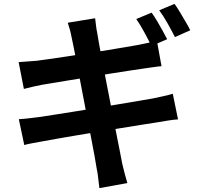

<svg xmlns="http://www.w3.org/2000/svg" viewBox="-20 -889 1040 989"><path d="M761 -824Q774 -806 789 -781Q804 -756 817.5 -731Q831 -706 841 -687L760 -652Q745 -683 723.5 -722.5Q702 -762 682 -791ZM879 -869Q893 -850 908 -824.5Q923 -799 937.5 -774.5Q952 -750 960 -733L881 -698Q865 -730 843 -769Q821 -808 800 -836ZM349 -696Q345 -718 340 -736Q335 -754 329 -772L470 -795Q472 -780 474.5 -758Q477 -736 481 -718Q483 -703 490 -665Q497 -627 507 -573Q517 -519 529.5 -457Q542 -395 554 -331Q566 -267 577.5 -210Q589 -153 597.5 -109Q606 -65 610 -44Q615 -22 622 4Q629 30 636 54L492 80Q488 52 485.5 26.5Q483 1 478 -21Q475 -41 467.5 -83Q460 -125 449 -181Q438 -237 426 -299.5Q414 -362 402 -425Q390 -488 379.5 -543Q369 -598 361 -638.5Q353 -679 349 -696ZM76 -569Q100 -571 123 -572.5Q146 -574 169 -576Q191 -579 231 -584.5Q271 -590 323 -598Q375 -606 430.5 -614.5Q486 -623 538 -631.5Q590 -640 630.5 -647Q671 -654 694 -658Q718 -663 744 -668.5Q770 -674 788 -680L812 -548Q796 -547 769 -543Q742 -539 720 -536Q693 -532 649.5 -525.5Q606 -519 553 -510.5Q500 -502 445 -493Q390 -484 340 -476Q290 -468 252 -461.5Q214 -455 195 -452Q171 -447 150 -442.5Q129 -438 103 -431ZM77 -275Q97 -276 127.5 -279.5Q158 -283 181 -286Q208 -290 253 -297Q298 -304 354.5 -313Q411 -322 471 -332Q531 -342 588 -351.5Q645 -361 692 -369Q739 -377 768 -382Q797 -388 823.5 -394Q850 -400 870 -406L897 -274Q877 -273 848.5 -268.5Q820 -264 791 -259Q759 -254 711 -246.5Q663 -239 605.5 -229.5Q548 -220 488 -210.5Q428 -201 373 -191.5Q318 -182 274 -174.5Q230 -167 205 -162Q173 -156 147.5 -151.5Q122 -147 105 -142Z"/></svg>

Font: Noto Sans SC Thin
Style: Bold
Weight: 700
Version: Version 2.004-H2;hotconv 1.0.118;makeotfexe 2.5.65603